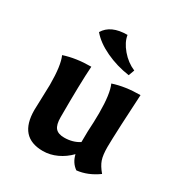

<svg xmlns="http://www.w3.org/2000/svg" viewBox="-152 -726 795 845"><g transform="rotate(30 246.0 -303.5)"><path d="M63 -127 65 -190 67 -257Q67 -355 48 -397Q108 -417 185 -417Q179 -333 179 -157Q179 -119 192.5 -103Q206 -87 237 -87Q280 -87 313 -108Q313 -167 316 -210L317 -257Q317 -355 298 -397Q358 -417 435 -417Q431 -353 427 -264.5Q423 -176 423 -147Q423 -106 431 -82.5Q439 -59 462 -32Q411 5 356 11Q326 -10 317 -49Q290 -21 255.5 -5Q221 11 185 11Q63 11 63 -127ZM138 -566Q169 -618 253 -618Q258 -584 287.5 -549Q317 -514 357 -497L346 -467Q282 -476 225.5 -502.5Q169 -529 138 -566Z"/></g></svg>

Font: Mirza SemiBold
Style: Regular
Weight: 600
Designer: Arabic design by Kourosh Beigpour, Latin design by Eduardo Tunni, engineering by Lasse Fister
Version: Version 1.0010g